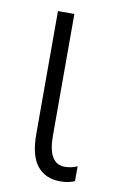

<svg xmlns="http://www.w3.org/2000/svg" viewBox="-68 -572 376 622"><g transform="rotate(10 119.5 -261.0)"><path d="M174 10Q126 10 99 -23Q72 -56 72 -128V-532H126V-131Q126 -39 181 -39Q203 -39 222 -48V1Q213 5 201.5 7.5Q190 10 174 10Z"/></g></svg>

Font: Noto Sans Condensed Light
Style: Regular
Weight: 300
Width: 3
Designer: Monotype Design Team
Foundry: Monotype Imaging Inc.
Version: Version 2.013; ttfautohint (v1.8.4.7-5d5b)